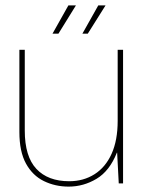

<svg xmlns="http://www.w3.org/2000/svg" viewBox="-20 -681 540 713"><path d="M235 12Q185 12 143 -8.5Q101 -29 76.5 -73.5Q52 -118 52 -191V-496H72V-196Q72 -100 115 -54Q158 -8 237 -8Q290 -8 331 -34Q372 -60 394.5 -110Q417 -160 417 -232V-496H437V0H421L415 -114H414Q387 -46 338.5 -17Q290 12 235 12ZM286 -556 345 -661H372L306 -556ZM175 -556 234 -661H262L197 -556Z"/></svg>

Font: DM Sans 28pt Thin
Style: Regular
Weight: 250
Version: Version 4.004;gftools[0.9.30]